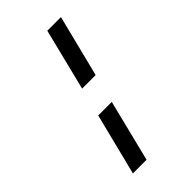

<svg xmlns="http://www.w3.org/2000/svg" viewBox="-256 -781 1011 1011"><g transform="rotate(-45 250.0 -275.0)"><path d="M225.8 -355 311.7 -700H413.3L326.7 -355ZM99.2 150 185.8 -195H286.7L200.8 150Z"/></g></svg>

Font: Funnel Sans Light
Style: Bold Italic
Weight: 700
Italic angle: -14.036°
Version: Version 1.000